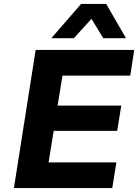

<svg xmlns="http://www.w3.org/2000/svg" viewBox="-20 -960 708 980"><path d="M51 0 162 -705H665L645 -574H299L274 -421H599L578 -292H254L228 -131H574L553 0ZM242 -765 394 -940H522L623 -765H507L447 -864L357 -765Z"/></svg>

Font: Nunito Sans 7pt ExtraBold
Style: Italic
Weight: 800
Italic angle: -9°
Designer: Vernon Adams
Foundry: Vernon Adams
Version: Version 3.101;gftools[0.9.27]